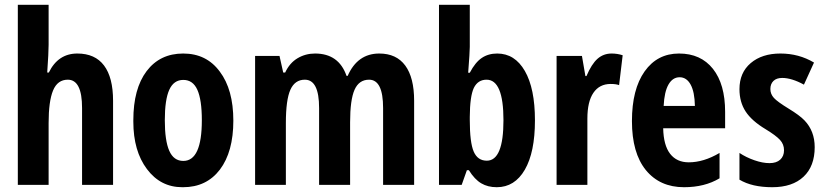

<svg xmlns="http://www.w3.org/2000/svg" viewBox="-20 -780 3484 810"><path d="M185.1 -759.8V-590.8Q185.1 -558.6 179.2 -474.1H186Q225.1 -554.2 306.2 -554.2Q380.9 -554.2 418.9 -503.7Q457 -453.1 457 -355V0H326.2V-324.2Q326.2 -443.8 266.1 -443.8Q222.7 -443.8 203.9 -398.4Q185.1 -353 185.1 -261.2V0H55.2V-759.8Z M542.5 -272.9Q542.5 -405.8 598.6 -480Q654.8 -554.2 752.9 -554.2Q851.1 -554.2 907.2 -478Q964.4 -402.3 964.4 -271Q964.4 -139.6 907.7 -64.5Q851.1 9.8 752.4 9.8Q750.5 9.8 749 9.8Q657.2 9.8 599.9 -66.7Q542.5 -143.1 542.5 -266.6Q542.5 -270 542.5 -272.9ZM753.4 -101.1Q831.5 -101.1 831.5 -272.9Q831.5 -358.9 812.7 -400.9Q793.9 -442.9 753.4 -442.9Q712.9 -442.9 694.1 -401.1Q675.3 -359.4 675.3 -272.9Q675.3 -186.5 694.1 -143.8Q712.9 -101.1 753.4 -101.1Z M1580.1 -554.2Q1652.3 -554.2 1689.7 -503.4Q1727.1 -452.6 1727.1 -355V0H1596.2V-324.2Q1596.2 -443.8 1537.1 -443.8Q1494.6 -443.8 1475.8 -401.4Q1457 -358.9 1457 -264.2V0H1326.2V-324.2Q1326.2 -443.8 1266.1 -443.8Q1224.1 -443.8 1205.1 -401.4Q1186 -358.9 1186 -261.2V0H1056.2V-543.9H1159.2L1174.8 -474.1H1183.1Q1201.7 -514.2 1235.1 -534.2Q1268.6 -554.2 1309.1 -554.2Q1409.2 -554.2 1441.9 -460H1446.8Q1488.3 -554.2 1580.1 -554.2Z M1961.9 -582Q1961.9 -560.5 1955.1 -473.1H1961.9Q1984.9 -517.1 2012.5 -535.6Q2040 -554.2 2077.6 -554.2Q2151.9 -554.2 2194.3 -480.5Q2236.8 -406.7 2236.8 -272.2Q2236.8 -137.7 2194.1 -64Q2151.4 9.8 2075.7 9.8Q2038.1 9.8 2010.3 -6.6Q1982.4 -22.9 1958 -62H1949.7L1927.7 0H1832V-759.8H1961.9ZM1961.9 -273.9Q1961.9 -178.7 1978.5 -140.4Q1995.1 -102.1 2033.7 -102.1Q2104 -102.1 2104 -272.9Q2104 -443.8 2032.7 -443.8Q1996.1 -443.8 1979 -409.2Q1962.4 -374 1961.9 -287.1Z M2560.1 -554.2Q2584.5 -554.2 2606.9 -546.9L2591.8 -420.9Q2578.6 -425.8 2556.2 -425.8Q2508.8 -425.8 2483.4 -388.4Q2458 -351.1 2458 -279.8V0H2328.1V-543.9H2435.1L2449.7 -459H2454.1Q2475.6 -509.8 2500.7 -532Q2525.9 -554.2 2560.1 -554.2Z M2865.7 9.8Q2763.7 9.8 2704.6 -62.5Q2646 -134.8 2646 -269Q2646 -403.3 2699.5 -478.8Q2752.9 -554.2 2844.7 -554.2Q2936.5 -554.2 2987.8 -489.5Q3039.1 -424.8 3039.1 -308.1V-238.8H2777.8Q2779.3 -167 2807.1 -131.1Q2835 -95.2 2885.7 -95.2Q2948.7 -95.2 3015.6 -134.8V-27.8Q2953.1 9.8 2865.7 9.8ZM2779.8 -333H2911.6Q2910.6 -392.1 2893.6 -423.1Q2876.5 -454.1 2847.2 -454.1Q2817.9 -454.1 2800.3 -423.6Q2782.7 -393.1 2779.8 -333Z M3099.6 -134.8Q3127.4 -116.2 3162.4 -104Q3197.3 -91.8 3226.3 -91.8Q3255.4 -91.8 3271.5 -106.4Q3287.6 -121.1 3287.6 -146.2Q3287.6 -171.4 3270.5 -189.9Q3253.4 -208.5 3210 -234.9Q3151.4 -270 3125.5 -309.8Q3099.6 -349.6 3099.6 -403.8Q3099.6 -473.6 3147.2 -513.9Q3194.8 -554.2 3272.5 -554.2Q3350.1 -554.2 3414.1 -516.1L3371.6 -422.9Q3319.8 -451.2 3279.8 -451.2Q3255.9 -451.2 3242.9 -438.5Q3230 -425.8 3230 -404.5Q3230 -383.3 3244.9 -366.9Q3259.8 -350.6 3306.6 -322Q3353.5 -293.5 3374 -272Q3417 -227.1 3417 -159.2Q3417 -78.6 3369.9 -34.4Q3322.8 9.8 3237.8 9.8Q3152.8 9.8 3099.6 -22Z"/></svg>

Font: Open Sans Hebrew Condensed
Style: Bold
Weight: 700
Width: 3
Foundry: Ascender Corporation, Yanek Iontef
Version: Version 2.001;PS 002.001;hotconv 1.0.70;makeotf.lib2.5.58329